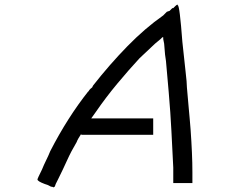

<svg xmlns="http://www.w3.org/2000/svg" viewBox="-20 -777 989 823"><path d="M714.8 -738.3 718.8 -742.2H722.7L730.5 -750Q742.2 -761.7 742.2 -753.9Q750 -753.9 761.7 -597.7Q769.5 -519.5 775.4 -470.7Q781.2 -421.9 781.2 -402.3L789.1 -312.5L793 -269.5L796.9 -222.7Q800.8 -168 802.7 -123Q804.7 -78.1 804.7 -39.1V7.8H722.7V3.9V-58.6Q718.8 -136.7 714.8 -214.8Q710.9 -293 703.1 -382.8L691.4 -515.6L687.5 -543L683.6 -589.8L679.7 -609.4V-617.2H675.8Q675.8 -617.2 668 -609.4L644.5 -589.8L578.1 -527.3Q531.2 -476.6 482.4 -418Q433.6 -359.4 390.6 -296.9L371.1 -269.5H636.7V-199.2H328.1V-203.1Q312.5 -179.7 308.6 -168Q285.2 -128.9 267.6 -89.8Q250 -50.8 230.5 -11.7L222.7 3.9L218.8 11.7L214.8 23.4Q210.9 23.4 210.9 25.4Q210.9 27.3 203.1 23.4H199.2L183.6 15.6L171.9 11.7Q140.6 0 140.6 -7.8Q140.6 -11.7 160.2 -50.8Q168 -70.3 177.7 -89.8Q187.5 -109.4 195.3 -128.9Q269.5 -273.4 359.4 -386.7V-382.8Q359.4 -390.6 375 -402.3L378.9 -410.2Q449.2 -500 525.4 -578.1Q601.6 -656.2 679.7 -710.9L687.5 -718.8L695.3 -726.6L707 -730.5Z"/></svg>

Font: 和音 by 宁静之雨，公众号njzyshare
Style: Regular
Weight: 400
Designer: Steve Matteson
Foundry: Ascender Corporation
Version: Version 6.00;June 8, 2018;FontCreator 11.0.0.2388 32-bit